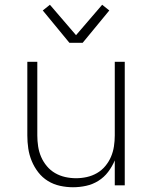

<svg xmlns="http://www.w3.org/2000/svg" viewBox="-20 -780 640 808"><path d="M287 8Q260 8 232.5 2Q205 -4 181.5 -18.5Q158 -33 141 -55Q124 -77 113.5 -102.5Q103 -128 99 -155Q95 -182 95 -210V-520H137V-210Q137 -187 140.5 -164Q144 -141 153 -120Q162 -99 177 -81Q192 -63 212 -51.5Q232 -40 254.5 -35Q277 -30 300 -30Q323 -30 345.5 -35Q368 -40 388 -51.5Q408 -63 423 -81Q438 -99 447 -120Q456 -141 459.5 -164Q463 -187 463 -210V-520H505V0H463V-105Q452 -79 435 -56.5Q418 -34 394 -19Q370 -4 342.5 2Q315 8 287 8ZM272 -600 160 -736 190 -760 300 -632 410 -760 440 -736 328 -600Z"/></svg>

Font: Iosevka Extralight Extended
Style: Regular
Weight: 200
Width: 7
Monospace: yes
Designer: Belleve Invis
Foundry: Belleve Invis
Version: Version 32.5.0; ttfautohint (v1.8.4)